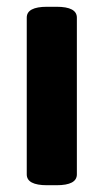

<svg xmlns="http://www.w3.org/2000/svg" viewBox="-20 -545 305 567"><path d="M207 -493V-30Q207 2 147 2H119Q59 2 59 -30V-493Q59 -525 119 -525H147Q207 -525 207 -493Z"/></svg>

Font: mmAsap
Style: Bold
Weight: 700
Designer: Pablo Cosgaya
Foundry: Omnibus-Type
Version: Version 1.001